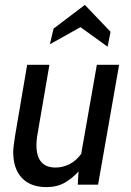

<svg xmlns="http://www.w3.org/2000/svg" viewBox="-20 -755 534 785"><path d="M170 10Q105 10 69.5 -27.5Q34 -65 34 -134Q34 -143 36 -160Q38 -177 42 -202L91 -490H182L135 -216Q131 -194 130 -182Q129 -170 129 -162Q129 -70 207 -70Q236 -70 263.5 -83.5Q291 -97 312 -126L376 -490H467L381 0H298L301 -54Q276 -26 244.5 -8Q213 10 170 10ZM184 -574 199 -638 327 -735 432 -625 420 -564 309 -644Z"/></svg>

Font: Cabin VF Beta
Style: Italic
Weight: 400
Italic angle: -7°
Designer: Pablo Impallari
Foundry: Pablo Impallari. http://www.impallari.com Igino Marini. http://www.ikern.com
Version: Version 2.300